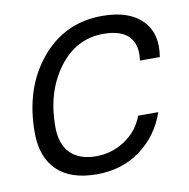

<svg xmlns="http://www.w3.org/2000/svg" viewBox="-67 -597 664 676"><g transform="rotate(-10 265.5 -259.0)"><path d="M341 -532Q436 -532 483 -484.5Q530 -437 516 -354H445Q453 -410 425 -439.5Q397 -469 334 -469Q236 -469 173.5 -384.5Q111 -300 111 -177Q111 -113 143.5 -81Q176 -49 235 -49Q292 -49 339 -80.5Q386 -112 405 -164H477Q449 -83 383 -34.5Q317 14 227 14Q133 14 84.5 -33.5Q36 -81 36 -168Q36 -326 121 -429Q206 -532 341 -532Z"/></g></svg>

Font: Nacelle Light
Style: Italic
Weight: 300
Italic angle: -12°
Designer: Sora Sagano
Foundry: Sora Sagano
Version: Version 1.000;FEAKit 1.0